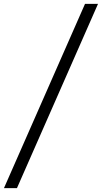

<svg xmlns="http://www.w3.org/2000/svg" viewBox="-78 -800 528 997"><path d="M-57.5 177 363.5 -780H431L10 177Z"/></svg>

Font: Merriweather 7pt Light
Style: Italic
Weight: 300
Italic angle: -7.8°
Designer: Eben Sorkin
Foundry: Eben Sorkin
Version: Version 2.200;gftools[0.9.31]